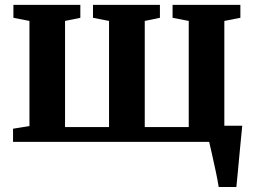

<svg xmlns="http://www.w3.org/2000/svg" viewBox="-20 -566 1018 766"><path d="M32 0V-52.5L97.5 -63V-482.5L33.5 -495V-546.5H300.5V-495L239.5 -482.5V-59H415V-482.5L351 -495V-546.5H618V-495L557.5 -482.5V-59H733V-482.5L668.5 -495V-546.5H939V-495L875 -482.5V-64.5H946.5Q944.5 -44 941.2 -10.8Q938 22.5 934.5 59.5Q931 96.5 928 129Q925 161.5 923 180H852.5Q849 157 841.5 121Q834 85 826.2 51Q818.5 17 814.5 0Z"/></svg>

Font: Merriweather Text Regular
Style: Bold
Weight: 700
Designer: Eben Sorkin
Foundry: Eben Sorkin
Version: Version 2.100; ttfautohint (v1.7.19-72a1) -l 8 -r 50 -G 200 